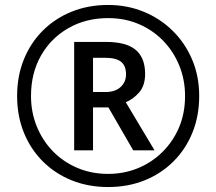

<svg xmlns="http://www.w3.org/2000/svg" viewBox="-20 -744 872 774"><path d="M416 10Q336 10 269 -17Q202 -44 152.5 -93.5Q103 -143 76 -210Q49 -277 49 -357Q49 -437 76 -504Q103 -571 152.5 -620.5Q202 -670 269 -697Q336 -724 416 -724Q492 -724 558.5 -697Q625 -670 675.5 -620.5Q726 -571 754.5 -504Q783 -437 783 -357Q783 -277 756 -210Q729 -143 679.5 -93.5Q630 -44 563 -17Q496 10 416 10ZM416 -43Q480 -43 536 -66Q592 -89 635 -131.5Q678 -174 702 -231Q726 -288 726 -357Q726 -422 703 -479Q680 -536 638.5 -579Q597 -622 540.5 -646.5Q484 -671 416 -671Q326 -671 255.5 -630.5Q185 -590 145 -519.5Q105 -449 105 -357Q105 -292 128 -235Q151 -178 192.5 -135Q234 -92 291 -67.5Q348 -43 416 -43ZM279 -138V-575H407Q489 -575 527 -543Q565 -511 565 -446Q565 -399 541 -371.5Q517 -344 487 -332L603 -138H517L417 -311H355V-138ZM405 -373Q444 -373 466 -393Q488 -413 488 -444Q488 -479 468 -495Q448 -511 404 -511H355V-373Z"/></svg>

Font: Noto Sans Mayan Numerals
Style: Regular
Weight: 400
Designer: Monotype Design Team
Foundry: Monotype Imaging Inc.
Version: Version 2.001; ttfautohint (v1.8.4.7-5d5b)